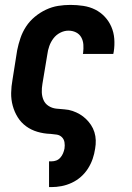

<svg xmlns="http://www.w3.org/2000/svg" viewBox="-20 -548 540 783"><path d="M180 215V110H190Q200 110 209.5 106.5Q219 103 226 95Q233 87 237 77.5Q241 68 243 58Q245 45 243 32.5Q241 20 232.5 11.5Q224 3 211.5 1Q199 -1 186 -2H185Q158 -3 132.5 -10.5Q107 -18 86.5 -33Q66 -48 52.5 -69.5Q39 -91 32 -116.5Q25 -142 25.5 -169Q26 -196 31 -223L50 -343Q55 -368 63.5 -393Q72 -418 86.5 -440Q101 -462 122 -479.5Q143 -497 167.5 -508.5Q192 -520 217 -524Q242 -528 267 -528Q294 -528 320 -524Q346 -520 368 -509Q390 -498 407 -480Q424 -462 434 -439Q444 -416 446 -390Q448 -364 444 -338L442 -328H318L319 -333Q321 -349 320 -365.5Q319 -382 311.5 -395.5Q304 -409 290 -416Q276 -423 259 -423Q242 -423 225.5 -414.5Q209 -406 198 -391.5Q187 -377 181 -360Q175 -343 173 -326L153 -206Q150 -189 150.5 -172Q151 -155 157.5 -140Q164 -125 178 -116Q192 -107 209 -105Q226 -103 243 -102Q260 -101 276 -95.5Q292 -90 305.5 -82Q319 -74 330.5 -63Q342 -52 351 -38.5Q360 -25 365 -9Q370 7 370.5 24Q371 41 368 58Q365 79 358 99.5Q351 120 339 139Q327 158 310 173Q293 188 272.5 197.5Q252 207 231 211Q210 215 189 215Z"/></svg>

Font: Iosevka Term Curly Extrabold
Style: Italic
Weight: 800
Italic angle: -9°
Designer: Belleve Invis
Foundry: Belleve Invis
Version: Version 32.3.0